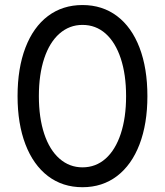

<svg xmlns="http://www.w3.org/2000/svg" viewBox="-20 -741 665 774"><path d="M50.8 -353.5Q50.8 -465.8 82.5 -548.8Q114.3 -631.8 173.3 -676.3Q232.4 -720.7 312.5 -720.7Q392.6 -720.7 451.7 -676.3Q510.7 -631.8 542.5 -548.8Q574.2 -465.8 574.2 -353.5Q574.2 -242.2 542.5 -159.2Q510.7 -76.2 451.7 -31.2Q392.6 13.7 312.5 13.7Q232.4 13.7 173.3 -31.2Q114.3 -76.2 82.5 -159.2Q50.8 -242.2 50.8 -353.5ZM488.3 -353.5Q488.3 -440.4 466.8 -505.4Q445.3 -570.3 405.8 -605.5Q366.2 -640.6 312.5 -640.6Q259.8 -640.6 219.7 -605.5Q179.7 -570.3 158.2 -505.4Q136.7 -440.4 136.7 -353.5Q136.7 -266.6 158.2 -201.7Q179.7 -136.7 219.7 -101.6Q259.8 -66.4 312.5 -66.4Q366.2 -66.4 405.8 -101.6Q445.3 -136.7 466.8 -201.7Q488.3 -266.6 488.3 -353.5Z"/></svg>

Font: Wanted Sans Std Variable
Style: Regular
Weight: 400
Designer: Original Design by Kil Hyung-jin and Kang Hanbin, Wanted Lab, Inc;
Foundry: Wanted Lab, Inc.
Version: Version 1.003;Glyphs 3.2 (3227)